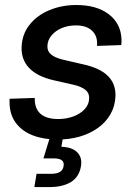

<svg xmlns="http://www.w3.org/2000/svg" viewBox="-20 -553 541 777"><path d="M213.9 11.7Q156.7 11.7 113 -5.1Q69.3 -22 44.4 -55.2Q19.5 -88.4 18.6 -136.7Q18.6 -141.1 18.6 -145.3Q18.6 -149.4 19 -153.3L120.6 -156.7Q119.6 -114.3 143.6 -92.8Q167.5 -71.3 215.3 -71.3Q248.5 -71.3 276.9 -81.8Q305.2 -92.3 322.8 -111.3Q340.3 -130.4 340.8 -154.8Q341.8 -176.3 325.9 -189.2Q310.1 -202.1 279.8 -209.5L195.8 -228.5Q130.9 -243.7 98.4 -277.3Q65.9 -311 67.4 -361.8Q68.8 -413.6 99.1 -452.1Q129.4 -490.7 179.4 -511.7Q229.5 -532.7 289.1 -532.7Q371.1 -532.7 420.2 -495.4Q469.2 -458 471.7 -394Q471.7 -388.2 471.7 -382.6Q471.7 -377 470.7 -370.6L372.6 -367.2Q376 -405.8 353.3 -428Q330.6 -450.2 287.1 -450.2Q254.9 -450.2 229 -439Q203.1 -427.7 187.7 -408.7Q172.4 -389.6 171.9 -366.7Q170.9 -345.7 186.8 -332.5Q202.6 -319.3 234.9 -311.5L319.3 -292Q385.7 -276.9 417.2 -245.1Q448.7 -213.4 447.3 -164.1Q445.8 -123.5 427.2 -91.1Q408.7 -58.6 376.5 -35.4Q344.2 -12.2 302.5 -0.2Q260.7 11.7 213.9 11.7ZM119.1 204.1 127.9 150.4H185.5Q210 150.4 222.4 142.8Q234.9 135.3 237.3 119.1Q240.2 103.5 230.2 95.7Q220.2 87.9 196.3 87.9H155.8L189.9 -22.9H239.3L235.4 0L228.5 41Q272 42.5 292.7 63.5Q313.5 84.5 307.6 120.1Q300.3 163.1 267.1 183.6Q233.9 204.1 180.2 204.1Z"/></svg>

Font: Inter 28pt Medium
Style: Italic
Weight: 500
Italic angle: -9.3988°
Designer: Rasmus Andersson
Foundry: rsms
Version: Version 4.001;git-66647c0bb